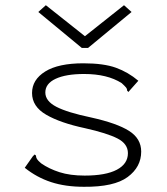

<svg xmlns="http://www.w3.org/2000/svg" viewBox="-20 -707 640 737"><path d="M302 10Q231 10 176 -8Q121 -26 75 -63L106 -107L113 -114L118 -110Q118 -103 122 -96.5Q126 -90 138 -80Q168 -59 208.5 -46Q249 -33 305 -33Q386 -33 428.5 -55.5Q471 -78 471 -119Q471 -155 431 -175.5Q391 -196 306 -215Q212 -235 157.5 -266.5Q103 -298 103 -350Q103 -401 153.5 -432.5Q204 -464 300 -464Q378 -464 425 -447Q472 -430 511 -397L479 -361L473 -354L468 -359Q468 -366 463.5 -371.5Q459 -377 447 -388Q392 -423 303 -423Q233 -423 193.5 -404.5Q154 -386 154 -352Q154 -319 196.5 -297Q239 -275 330 -256Q429 -234 475.5 -204.5Q522 -175 522 -125Q522 -66 470 -27.5Q418 11 302 10ZM156 -687 306 -568 456 -687 485 -661 318 -523H294L127 -661Z"/></svg>

Font: Inconsolata Expanded Light
Style: Regular
Weight: 300
Width: 7
Monospace: yes
Designer: Raph Levien, Cyreal, Brenton Simpson
Foundry: Raph Levien, Cyreal, Google
Version: Version 3.001; ttfautohint (v1.8.2.53-6de2)